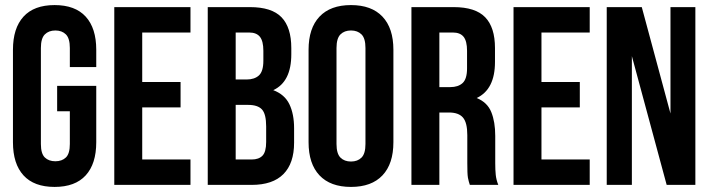

<svg xmlns="http://www.w3.org/2000/svg" viewBox="-20 -728 2797 756"><path d="M205 -390H359V-168Q359 -83 317.5 -37.5Q276 8 195 8Q114 8 72.5 -37.5Q31 -83 31 -168V-532Q31 -617 72.5 -662.5Q114 -708 195 -708Q276 -708 317.5 -662.5Q359 -617 359 -532V-464H255V-539Q255 -577 239.5 -592.5Q224 -608 198 -608Q172 -608 156.5 -592.5Q141 -577 141 -539V-161Q141 -123 156.5 -108Q172 -93 198 -93Q224 -93 239.5 -108Q255 -123 255 -161V-290H205Z M540 -405H691V-305H540V-100H730V0H430V-700H730V-600H540Z M964 -700Q1050 -700 1088.5 -660Q1127 -620 1127 -539V-514Q1127 -406 1056 -373Q1101 -356 1119.5 -317.5Q1138 -279 1138 -223V-166Q1138 -85 1096 -42.5Q1054 0 971 0H798V-700ZM908 -315V-100H971Q999 -100 1013.5 -115Q1028 -130 1028 -169V-230Q1028 -279 1011.5 -297Q995 -315 957 -315ZM908 -600V-415H951Q982 -415 999.5 -431Q1017 -447 1017 -489V-528Q1017 -566 1003.5 -583Q990 -600 961 -600Z M1305 -161Q1305 -123 1320.5 -107.5Q1336 -92 1362 -92Q1388 -92 1403.5 -107.5Q1419 -123 1419 -161V-539Q1419 -577 1403.5 -592.5Q1388 -608 1362 -608Q1336 -608 1320.5 -592.5Q1305 -577 1305 -539ZM1195 -532Q1195 -617 1238 -662.5Q1281 -708 1362 -708Q1443 -708 1486 -662.5Q1529 -617 1529 -532V-168Q1529 -83 1486 -37.5Q1443 8 1362 8Q1281 8 1238 -37.5Q1195 -83 1195 -168Z M1830 0Q1828 -7 1826 -13Q1824 -19 1822.5 -28Q1821 -37 1820.5 -51Q1820 -65 1820 -86V-196Q1820 -245 1803 -265Q1786 -285 1748 -285H1710V0H1600V-700H1766Q1852 -700 1890.5 -660Q1929 -620 1929 -539V-484Q1929 -376 1857 -342Q1899 -325 1914.5 -286.5Q1930 -248 1930 -193V-85Q1930 -59 1932 -39.5Q1934 -20 1942 0ZM1710 -600V-385H1753Q1784 -385 1801.5 -401Q1819 -417 1819 -459V-528Q1819 -566 1805.5 -583Q1792 -600 1763 -600Z M2112 -405H2263V-305H2112V-100H2302V0H2002V-700H2302V-600H2112Z M2468 -507V0H2369V-700H2507L2620 -281V-700H2718V0H2605Z"/></svg>

Font: Bebas Neue
Style: Regular
Weight: 400
Designer: Ryoichi Tsunekawa
Foundry: Ryoichi Tsunekawa
Version: Version 1.300